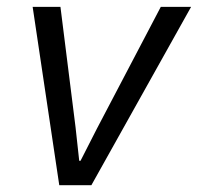

<svg xmlns="http://www.w3.org/2000/svg" viewBox="-20 -545 582 565"><path d="M154.4 0 76.1 -524.7H157.9L202.3 -170.7L213.1 -71.9H217L265.3 -166.7L453.1 -524.7H542.3L248.9 0Z"/></svg>

Font: Mona Sans ExtraLight
Style: Italic
Weight: 200
Italic angle: -11.6951°
Designer: Deni Anggara
Foundry: GitHub
Version: Version 2.000